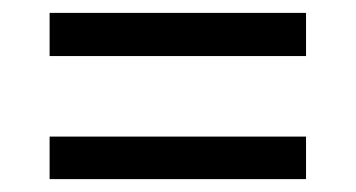

<svg xmlns="http://www.w3.org/2000/svg" viewBox="-20 -425 552 298"><path d="M57 -405H455V-338H57ZM57 -213H455V-147H57Z"/></svg>

Font: D-DIN
Style: Regular
Weight: 400
Designer: Charles Nix
Foundry: Datto Inc.
Version: Version 1.00